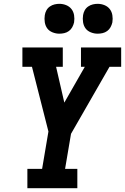

<svg xmlns="http://www.w3.org/2000/svg" viewBox="-20 -983 653 1003"><path d="M123 0V-101H200L233 -296L147 -634H97V-735H308V-634H273L316 -447L423 -634H403V-735H613V-634H552L351 -284L320 -101H384V0ZM490 -807Q472 -807 454.5 -814Q437 -821 427 -834.5Q417 -848 414 -866.5Q411 -885 414 -904Q416 -917 422.5 -929Q429 -941 440.5 -949Q452 -957 465 -960Q478 -963 490 -963Q509 -963 526 -956Q543 -949 553.5 -935.5Q564 -922 567 -903.5Q570 -885 567 -866Q564 -853 557.5 -841Q551 -829 540 -821Q529 -813 516 -810Q503 -807 490 -807ZM290 -807Q272 -807 254.5 -814Q237 -821 227 -834.5Q217 -848 214 -866.5Q211 -885 214 -904Q216 -917 222.5 -929Q229 -941 240.5 -949Q252 -957 265 -960Q278 -963 290 -963Q309 -963 326 -956Q343 -949 353.5 -935.5Q364 -922 367 -903.5Q370 -885 367 -866Q364 -853 357.5 -841Q351 -829 340 -821Q329 -813 316 -810Q303 -807 290 -807Z"/></svg>

Font: Iosevka Slab Extended Oblique
Style: Bold
Weight: 700
Width: 7
Italic angle: -9°
Monospace: yes
Designer: Belleve Invis
Foundry: Belleve Invis
Version: Version 11.1.1; ttfautohint (v1.8.3)